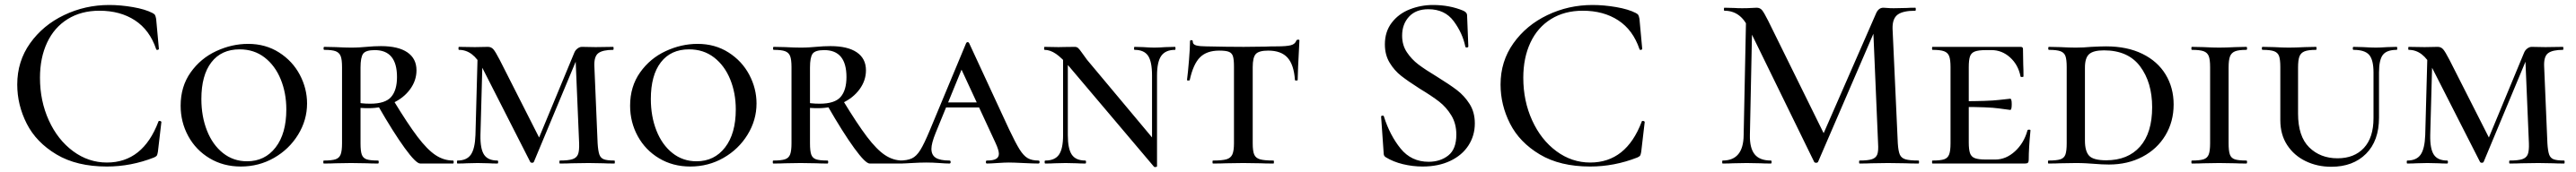

<svg xmlns="http://www.w3.org/2000/svg" viewBox="-20 -656 10312 690"><path d="M590 -604Q598 -600 600.5 -595.5Q603 -591 605 -580L616 -460Q616 -457 611 -456Q606 -455 605 -459Q579 -536 520 -574.5Q461 -613 378 -613Q305 -613 251 -579.5Q197 -546 168.5 -485Q140 -424 140 -344Q140 -251 175.5 -173Q211 -95 272.5 -49.5Q334 -4 408 -4Q552 -4 614 -168Q614 -171 619 -171Q621 -171 623.5 -169.5Q626 -168 626 -167L612 -47Q610 -35 607.5 -31.5Q605 -28 596 -24Q504 12 408 12Q287 12 206 -36.5Q125 -85 87 -160Q49 -235 49 -317Q49 -410 100.5 -482.5Q152 -555 236.5 -595.5Q321 -636 417 -636Q463 -636 512 -627.5Q561 -619 590 -604Z M703 -232Q703 -309 743 -365.5Q783 -422 845.5 -451Q908 -480 973 -480Q1043 -480 1097 -445.5Q1151 -411 1180 -356Q1209 -301 1209 -241Q1209 -174 1173 -115.5Q1137 -57 1076.5 -22.5Q1016 12 944 12Q874 12 819 -21Q764 -54 733.5 -110Q703 -166 703 -232ZM1126 -217Q1126 -283 1103.5 -338Q1081 -393 1039 -425.5Q997 -458 939 -458Q866 -458 826 -406Q786 -354 786 -259Q786 -189 808.5 -132Q831 -75 872.5 -42Q914 -9 969 -9Q1040 -9 1083 -64.5Q1126 -120 1126 -217Z M1493 0Q1465 0 1449 -1L1385 -2L1323 -1Q1306 0 1276 0Q1274 0 1274 -6Q1274 -12 1276 -12Q1308 -12 1323 -17Q1338 -22 1343.5 -36.5Q1349 -51 1349 -81V-387Q1349 -417 1343.5 -431Q1338 -445 1323.5 -450.5Q1309 -456 1278 -456Q1275 -456 1275 -462Q1275 -468 1278 -468L1324 -467Q1362 -465 1385 -465Q1404 -465 1419.5 -466Q1435 -467 1446 -468Q1478 -471 1505 -471Q1574 -471 1610.5 -446Q1647 -421 1647 -374Q1647 -333 1621.5 -298Q1596 -263 1552 -242.5Q1508 -222 1455 -222Q1423 -222 1400 -226L1399 -247Q1424 -240 1462 -240Q1522 -240 1545.5 -267Q1569 -294 1569 -347Q1569 -455 1480 -455Q1444 -455 1433.5 -440.5Q1423 -426 1423 -385V-81Q1423 -50 1428 -36Q1433 -22 1447 -17Q1461 -12 1493 -12Q1496 -12 1496 -6Q1496 0 1493 0ZM1793 0H1662Q1645 0 1600 -62Q1555 -124 1493 -232L1555 -253Q1612 -159 1651 -107.5Q1690 -56 1723 -34Q1756 -12 1793 -12Q1796 -12 1796 -6Q1796 0 1793 0Z M1892 -446 1912 -443 1903 -114Q1902 -59 1917.5 -35.5Q1933 -12 1971 -12Q1974 -12 1974 -6Q1974 0 1971 0Q1949 0 1937 -1L1892 -2L1848 -1Q1835 0 1811 0Q1809 0 1809 -6Q1809 -12 1811 -12Q1848 -12 1864.5 -35.5Q1881 -59 1883 -114ZM2439 0Q2411 0 2395 -1L2336 -2L2268 -1Q2251 0 2221 0Q2219 0 2219 -6Q2219 -12 2221 -12Q2255 -12 2271.5 -17.5Q2288 -23 2293.5 -37Q2299 -51 2298 -81L2283 -437L2304 -456L2117 -7Q2115 -3 2110 -3Q2104 -3 2102 -7L1910 -385Q1874 -456 1817 -456Q1815 -456 1815 -462Q1815 -468 1817 -468L1881 -467L1933 -468Q1946 -468 1954.5 -458.5Q1963 -449 1980 -416L2142 -96L2109 -35L2278 -443Q2282 -454 2291 -461Q2300 -468 2309 -468L2364 -467L2434 -468Q2436 -468 2436 -462Q2436 -456 2434 -456Q2392 -456 2374.5 -442.5Q2357 -429 2359 -389L2372 -81Q2374 -50 2379 -36Q2384 -22 2397 -17Q2410 -12 2439 -12Q2441 -12 2441 -6Q2441 0 2439 0Z M2502 -232Q2502 -309 2542 -365.5Q2582 -422 2644.5 -451Q2707 -480 2772 -480Q2842 -480 2896 -445.5Q2950 -411 2979 -356Q3008 -301 3008 -241Q3008 -174 2972 -115.5Q2936 -57 2875.5 -22.5Q2815 12 2743 12Q2673 12 2618 -21Q2563 -54 2532.5 -110Q2502 -166 2502 -232ZM2925 -217Q2925 -283 2902.5 -338Q2880 -393 2838 -425.5Q2796 -458 2738 -458Q2665 -458 2625 -406Q2585 -354 2585 -259Q2585 -189 2607.5 -132Q2630 -75 2671.5 -42Q2713 -9 2768 -9Q2839 -9 2882 -64.5Q2925 -120 2925 -217Z M3292 0Q3264 0 3248 -1L3184 -2L3122 -1Q3105 0 3075 0Q3073 0 3073 -6Q3073 -12 3075 -12Q3107 -12 3122 -17Q3137 -22 3142.5 -36.5Q3148 -51 3148 -81V-387Q3148 -417 3142.5 -431Q3137 -445 3122.5 -450.5Q3108 -456 3077 -456Q3074 -456 3074 -462Q3074 -468 3077 -468L3123 -467Q3161 -465 3184 -465Q3203 -465 3218.5 -466Q3234 -467 3245 -468Q3277 -471 3304 -471Q3373 -471 3409.5 -446Q3446 -421 3446 -374Q3446 -333 3420.5 -298Q3395 -263 3351 -242.5Q3307 -222 3254 -222Q3222 -222 3199 -226L3198 -247Q3223 -240 3261 -240Q3321 -240 3344.5 -267Q3368 -294 3368 -347Q3368 -455 3279 -455Q3243 -455 3232.5 -440.5Q3222 -426 3222 -385V-81Q3222 -50 3227 -36Q3232 -22 3246 -17Q3260 -12 3292 -12Q3295 -12 3295 -6Q3295 0 3292 0ZM3592 0H3461Q3444 0 3399 -62Q3354 -124 3292 -232L3354 -253Q3411 -159 3450 -107.5Q3489 -56 3522 -34Q3555 -12 3592 -12Q3595 -12 3595 -6Q3595 0 3592 0Z M3766 -245H3949L3956 -225H3751ZM4136 0Q4116 0 4076 -2Q4036 -4 4018 -4Q4002 -4 3972 -2Q3944 0 3930 0Q3926 0 3926 -6Q3926 -12 3930 -12Q3955 -12 3966.5 -18.5Q3978 -25 3978 -39Q3978 -54 3964 -84L3820 -395L3852 -434L3725 -123Q3708 -81 3708 -59Q3708 -34 3725.5 -23Q3743 -12 3780 -12Q3785 -12 3785 -6Q3785 0 3780 0Q3766 0 3740 -2Q3712 -4 3688 -4Q3663 -4 3629 -2Q3599 0 3580 0Q3575 0 3575 -6Q3575 -12 3580 -12Q3611 -12 3629.5 -20.5Q3648 -29 3663.5 -54Q3679 -79 3701 -132L3847 -483Q3849 -487 3853 -487Q3857 -487 3859 -483L4019 -137Q4045 -82 4061 -56.5Q4077 -31 4093.5 -21.5Q4110 -12 4136 -12Q4141 -12 4141 -6Q4141 0 4136 0Z M4235 -446 4254 -443V-114Q4254 -59 4270 -35.5Q4286 -12 4324 -12Q4327 -12 4327 -6Q4327 0 4324 0Q4302 0 4290 -1L4245 -2L4201 -1Q4188 0 4164 0Q4161 0 4161 -6Q4161 -12 4164 -12Q4202 -12 4218.5 -35.5Q4235 -59 4235 -114ZM4599 13 4262 -386Q4230 -424 4206.5 -440Q4183 -456 4161 -456Q4159 -456 4159 -462Q4159 -468 4161 -468L4217 -467Q4227 -467 4240 -467.5Q4253 -468 4282 -468Q4290 -468 4295.5 -463Q4301 -458 4310 -445Q4314 -439 4331 -416L4600 -94L4611 11Q4611 13 4606 14Q4601 15 4599 13ZM4611 11 4591 -20V-353Q4591 -409 4575 -432.5Q4559 -456 4521 -456Q4519 -456 4519 -462Q4519 -468 4521 -468L4556 -467Q4584 -465 4600 -465Q4617 -465 4645 -467L4683 -468Q4685 -468 4685 -462Q4685 -456 4683 -456Q4645 -456 4628 -432Q4611 -408 4611 -353Z M4742 -335Q4742 -333 4736.5 -333Q4731 -333 4731 -335Q4735 -366 4739 -415Q4743 -464 4743 -490Q4743 -495 4748.5 -495Q4754 -495 4754 -490Q4754 -477 4769 -473.5Q4784 -470 4807 -470Q4893 -468 4958 -468L5045 -469Q5062 -470 5091 -470Q5129 -470 5146.5 -474.5Q5164 -479 5169 -494Q5171 -497 5176 -497Q5181 -497 5181 -494Q5174 -365 5174 -335Q5174 -333 5168.5 -333Q5163 -333 5163 -335Q5159 -396 5133.5 -424.5Q5108 -453 5056 -453Q5019 -453 5006.5 -439.5Q4994 -426 4994 -387V-81Q4994 -50 5000 -36Q5006 -22 5023 -17Q5040 -12 5077 -12Q5079 -12 5079 -6Q5079 0 5077 0Q5044 0 5026 -1L4956 -2L4887 -1Q4868 0 4835 0Q4833 0 4833 -6Q4833 -12 4835 -12Q4872 -12 4889 -17Q4906 -22 4912.5 -36.5Q4919 -51 4919 -81V-389Q4919 -417 4915 -430Q4911 -443 4899 -448Q4887 -453 4860 -453Q4810 -453 4783 -426Q4756 -399 4742 -335Z M5732 -348Q5782 -317 5811.5 -294.5Q5841 -272 5862 -239Q5883 -206 5883 -161Q5883 -112 5857.5 -72.5Q5832 -33 5784.5 -10.5Q5737 12 5674 12Q5634 12 5595 2.5Q5556 -7 5527 -25Q5522 -28 5520 -32Q5518 -36 5518 -44L5508 -187Q5507 -191 5512.5 -192Q5518 -193 5519 -189Q5543 -113 5586 -60Q5629 -7 5698 -7Q5745 -7 5777 -32.5Q5809 -58 5809 -116Q5809 -160 5789 -193Q5769 -226 5740 -248.5Q5711 -271 5663 -300Q5616 -330 5588.5 -351.5Q5561 -373 5542 -404.5Q5523 -436 5523 -478Q5523 -529 5550.5 -565Q5578 -601 5622.5 -618.5Q5667 -636 5716 -636Q5782 -636 5837 -613Q5852 -606 5852 -595L5857 -470Q5857 -466 5851.5 -465.5Q5846 -465 5845 -469Q5834 -523 5798.5 -571Q5763 -619 5697 -619Q5647 -619 5619.5 -589Q5592 -559 5592 -513Q5592 -475 5611 -446.5Q5630 -418 5657 -397.5Q5684 -377 5732 -348Z M6527 -604Q6535 -600 6537.5 -595.5Q6540 -591 6542 -580L6553 -460Q6553 -457 6548 -456Q6543 -455 6542 -459Q6516 -536 6457 -574.5Q6398 -613 6315 -613Q6242 -613 6188 -579.5Q6134 -546 6105.5 -485Q6077 -424 6077 -344Q6077 -251 6112.5 -173Q6148 -95 6209.5 -49.5Q6271 -4 6345 -4Q6489 -4 6551 -168Q6551 -171 6556 -171Q6558 -171 6560.5 -169.5Q6563 -168 6563 -167L6549 -47Q6547 -35 6544.5 -31.5Q6542 -28 6533 -24Q6441 12 6345 12Q6224 12 6143 -36.5Q6062 -85 6024 -160Q5986 -235 5986 -317Q5986 -410 6037.5 -482.5Q6089 -555 6173.5 -595.5Q6258 -636 6354 -636Q6400 -636 6449 -627.5Q6498 -619 6527 -604Z M6969 -602 6994 -600 6984 -114Q6983 -62 7003 -37Q7023 -12 7068 -12Q7071 -12 7071 -6Q7071 0 7068 0Q7041 0 7026 -1L6971 -2L6916 -1Q6902 0 6875 0Q6873 0 6873 -6Q6873 -12 6875 -12Q6958 -12 6959 -114ZM7659 0Q7626 0 7607 -1L7537 -2L7470 -1Q7453 0 7423 0Q7421 0 7421 -6Q7421 -12 7423 -12Q7457 -12 7473 -17.5Q7489 -23 7494 -37Q7499 -51 7497 -81L7477 -552L7516 -608L7257 -7Q7255 -3 7249 -3Q7243 -3 7241 -7L6980 -542Q6962 -579 6938 -596Q6914 -613 6882 -613Q6880 -613 6880 -619Q6880 -625 6882 -625L6922 -624Q6934 -623 6953 -623Q6975 -623 6989 -624Q7003 -625 7011 -625Q7024 -625 7032 -616Q7040 -607 7057 -573L7284 -112L7247 -48L7488 -600Q7498 -625 7518 -625Q7524 -625 7534 -624Q7544 -623 7560 -623L7611 -624Q7623 -625 7646 -625Q7648 -625 7648 -619Q7648 -613 7646 -613Q7596 -613 7575 -597Q7554 -581 7555 -541L7576 -81Q7578 -50 7584 -36Q7590 -22 7606.5 -17Q7623 -12 7659 -12Q7661 -12 7661 -6Q7661 0 7659 0Z M7715 -12Q7747 -12 7761.5 -17Q7776 -22 7781.5 -36.5Q7787 -51 7787 -81V-387Q7787 -417 7781.5 -431Q7776 -445 7761 -450.5Q7746 -456 7715 -456Q7713 -456 7713 -462Q7713 -468 7715 -468H8067Q8077 -468 8077 -460L8078 -398Q8079 -379 8079 -350Q8079 -347 8073 -347Q8067 -347 8067 -350Q8058 -396 8025.5 -425.5Q7993 -455 7951 -455H7929Q7899 -455 7884.5 -449.5Q7870 -444 7865 -430Q7860 -416 7860 -386V-85Q7860 -56 7865 -41.5Q7870 -27 7884.5 -21.5Q7899 -16 7929 -16H7966Q8009 -16 8045 -49Q8081 -82 8095 -133Q8096 -136 8101.5 -136Q8107 -136 8107 -133Q8100 -61 8100 -15Q8100 -7 8097 -3.5Q8094 0 8085 0H7715Q7713 0 7713 -6Q7713 -12 7715 -12ZM7829 -227V-250Q7939 -250 7980 -255Q8021 -260 8026 -260Q8032 -260 8032 -238Q8032 -215 8026 -215Q8022 -215 7981 -221Q7940 -227 7829 -227Z M8359 1Q8347 0 8329 -1Q8311 -2 8288 -2L8226 -1Q8209 0 8179 0Q8177 0 8177 -6Q8177 -12 8179 -12Q8212 -12 8227 -17Q8242 -22 8247 -36.5Q8252 -51 8252 -81V-387Q8252 -417 8247 -431Q8242 -445 8227 -450.5Q8212 -456 8181 -456Q8178 -456 8178 -462Q8178 -468 8181 -468L8226 -467Q8264 -465 8288 -465Q8319 -465 8350 -468Q8390 -470 8410 -470Q8494 -470 8555 -440Q8616 -410 8648 -357Q8680 -304 8680 -237Q8680 -168 8647 -113Q8614 -58 8555 -27Q8496 4 8421 4Q8394 4 8359 1ZM8594 -226Q8594 -325 8546 -389.5Q8498 -454 8401 -454Q8359 -454 8342 -439Q8325 -424 8325 -385V-92Q8325 -49 8342 -31Q8359 -13 8410 -13Q8497 -13 8545.5 -68Q8594 -123 8594 -226Z M8971 -12Q8974 -12 8974 -6Q8974 0 8971 0Q8942 0 8926 -1L8862 -2L8800 -1Q8783 0 8753 0Q8751 0 8751 -6Q8751 -12 8753 -12Q8785 -12 8800 -17Q8815 -22 8820.5 -36.5Q8826 -51 8826 -81V-387Q8826 -417 8820.5 -431Q8815 -445 8800 -450.5Q8785 -456 8753 -456Q8751 -456 8751 -462Q8751 -468 8753 -468L8800 -467Q8838 -465 8862 -465Q8887 -465 8927 -467L8971 -468Q8974 -468 8974 -462Q8974 -456 8971 -456Q8940 -456 8925.5 -450Q8911 -444 8905.5 -429.5Q8900 -415 8900 -385V-81Q8900 -51 8905 -36.5Q8910 -22 8924.5 -17Q8939 -12 8971 -12Z M9400 -456Q9397 -456 9397 -462Q9397 -468 9400 -468L9439 -467Q9471 -465 9490 -465Q9505 -465 9535 -467L9573 -468Q9575 -468 9575 -462Q9575 -456 9573 -456Q9533 -456 9517.5 -436Q9502 -416 9502 -365V-184Q9502 -91 9450 -39Q9398 13 9311 13Q9255 13 9208.5 -9.5Q9162 -32 9134.5 -74Q9107 -116 9107 -174V-387Q9107 -417 9102 -431Q9097 -445 9082 -450.5Q9067 -456 9036 -456Q9033 -456 9033 -462Q9033 -468 9036 -468L9082 -467Q9118 -465 9141 -465Q9167 -465 9205 -467L9250 -468Q9252 -468 9252 -462Q9252 -456 9250 -456Q9219 -456 9204 -450Q9189 -444 9183.5 -429.5Q9178 -415 9178 -385V-200Q9178 -109 9222.5 -65Q9267 -21 9336 -21Q9403 -21 9441.5 -62.5Q9480 -104 9480 -182V-365Q9480 -416 9462.5 -436Q9445 -456 9400 -456Z M9696 -446 9716 -443 9707 -114Q9706 -59 9721.5 -35.5Q9737 -12 9775 -12Q9778 -12 9778 -6Q9778 0 9775 0Q9753 0 9741 -1L9696 -2L9652 -1Q9639 0 9615 0Q9613 0 9613 -6Q9613 -12 9615 -12Q9652 -12 9668.5 -35.5Q9685 -59 9687 -114ZM10243 0Q10215 0 10199 -1L10140 -2L10072 -1Q10055 0 10025 0Q10023 0 10023 -6Q10023 -12 10025 -12Q10059 -12 10075.5 -17.5Q10092 -23 10097.5 -37Q10103 -51 10102 -81L10087 -437L10108 -456L9921 -7Q9919 -3 9914 -3Q9908 -3 9906 -7L9714 -385Q9678 -456 9621 -456Q9619 -456 9619 -462Q9619 -468 9621 -468L9685 -467L9737 -468Q9750 -468 9758.5 -458.5Q9767 -449 9784 -416L9946 -96L9913 -35L10082 -443Q10086 -454 10095 -461Q10104 -468 10113 -468L10168 -467L10238 -468Q10240 -468 10240 -462Q10240 -456 10238 -456Q10196 -456 10178.5 -442.5Q10161 -429 10163 -389L10176 -81Q10178 -50 10183 -36Q10188 -22 10201 -17Q10214 -12 10243 -12Q10245 -12 10245 -6Q10245 0 10243 0Z"/></svg>

Font: Cormorant SC Medium
Style: Regular
Weight: 500
Designer: Christian Thalmann (Catharsis Fonts)
Foundry: Catharsis Fonts
Version: Version 4.000